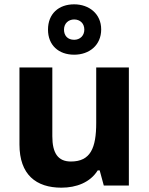

<svg xmlns="http://www.w3.org/2000/svg" viewBox="-20 -858 690 888"><path d="M323 -605C393 -605 448 -649 448 -722C448 -794 392 -838 323 -838C251 -838 202 -794 202 -721C202 -649 251 -605 323 -605ZM323 -674C293 -674 276 -693 276 -721C276 -750 297 -768 323 -768C350 -768 370 -750 370 -721C370 -693 350 -674 323 -674ZM576 -546H425V-290C425 -174 399 -111 308 -111C248 -111 222 -150 222 -228V-546H70V-190C70 -50 147 10 264 10C333 10 397 -14 432 -70H441L460 0H576Z"/></svg>

Font: Noto Sans Canadian Aboriginal
Style: Bold
Weight: 700
Designer: Monotype Design Team, Typotheque's Kevin King
Foundry: Monotype Imaging Inc.
Version: Version 2.004